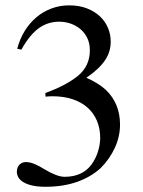

<svg xmlns="http://www.w3.org/2000/svg" viewBox="-20 -697 540 724"><path d="M223.6 -30.3Q257.3 -30.3 282.7 -42Q308.1 -53.7 324.7 -76.2Q340.8 -98.6 349.1 -124.5Q357.4 -150.4 357.9 -175.8Q357.9 -212.4 345.5 -241.7Q333 -271 309.8 -291.5Q286.6 -312 253.4 -323Q220.2 -334 178.2 -334Q171.4 -334 165.5 -333.7Q159.7 -333.5 151.9 -332.5L150.9 -346.2Q230 -375 273.9 -411.1Q318.8 -447.8 318.8 -507.3Q318.8 -533.7 309.1 -553.7Q299.3 -573.7 283 -587.4Q266.6 -601.1 245.8 -608.2Q225.1 -615.2 203.1 -615.2Q160.6 -615.2 126.5 -590.8Q92.3 -566.4 60.5 -509.8L44.9 -513.2Q54.7 -550.3 73.2 -580.3Q91.8 -610.4 117.2 -631.8Q142.6 -653.3 174.1 -665Q205.6 -676.8 240.7 -676.8Q278.8 -676.8 308.1 -665.3Q337.4 -653.8 357.2 -635Q377 -616.2 387.2 -591.6Q397.5 -566.9 397.5 -540.5Q397.5 -521 392.3 -503.7Q387.2 -486.3 376.2 -470Q365.2 -453.6 347.9 -437.3Q330.6 -420.9 305.7 -403.8Q353 -382.8 379.9 -357.4Q432.6 -306.2 432.6 -227.1Q432.6 -182.1 413.3 -140.1Q394 -98.1 359.9 -63.5Q323.2 -29.8 270.8 -11.2Q218.3 7.3 151.9 7.3Q121.1 7.3 100.1 2.2Q79.1 -2.9 66.7 -11Q54.2 -19 48.8 -29.1Q43.5 -39.1 43.5 -49.3Q43.5 -55.7 45.4 -62.3Q47.4 -68.8 51.5 -74Q55.7 -79.1 62.3 -82.5Q68.8 -85.9 77.6 -85.9Q91.8 -85.9 109.4 -78.9Q127 -71.8 148.9 -58.1Q170.9 -44.9 189.9 -37.6Q209 -30.3 223.6 -30.3Z"/></svg>

Font: Dima Niloofar
Style: Regular
Weight: 400
Designer: R.Balvardi
Foundry: Dima Software Group
Version: Version 3.00;November 13, 2018;FontCreator 11.5.0.2427 64-bi